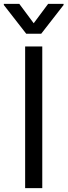

<svg xmlns="http://www.w3.org/2000/svg" viewBox="-41 -966 347 986"><path d="M176.1 0H88.1V-727.3H176.1ZM132.1 -846.6 206 -946H285.5V-940.3L170.5 -792.6H93.8L-21.3 -940.3V-946H58.2Z"/></svg>

Font: Fast_Sans
Style: Regular
Weight: 400
Designer: Rasmus Andersson
Foundry: rsms
Version: Version 3.018;git-588b23468